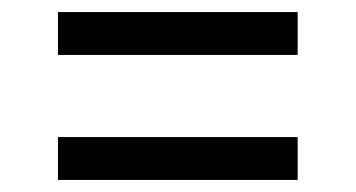

<svg xmlns="http://www.w3.org/2000/svg" viewBox="-20 -463 589 318"><path d="M473 -165H76V-236H473ZM473 -372H76V-443H473Z"/></svg>

Font: Belgrano
Style: Regular
Weight: 400
Version: Version 1.002